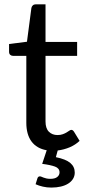

<svg xmlns="http://www.w3.org/2000/svg" viewBox="-20 -691 398 890"><path d="M349 -38 323 -80.5C319.3 -86.2 315.2 -89 310.5 -89C307.8 -89 304.8 -87.8 301.2 -85.2C297.8 -82.8 293.5 -80 288.5 -77C283.5 -74 277.6 -71.2 270.8 -68.8C263.9 -66.2 255.8 -65 246.5 -65C230.2 -65 216.8 -70.2 206.5 -80.5C196.2 -90.8 191 -106.7 191 -128V-432H337.5V-496.5H191V-671H146C140.3 -671 135.8 -669.4 132.2 -666.2C128.8 -663.1 126.5 -659 125.5 -654L105 -497.5L22 -487V-451.5C22 -444.8 23.8 -439.9 27.5 -436.8C31.2 -433.6 35.7 -432 41 -432H102V-122C102 -85.7 110.1 -56.7 126.2 -35C142.4 -13.3 165.8 0.2 196.5 5.5L175.5 68.5C201.2 71.8 221 76.1 235 81.2C249 86.4 256 95.3 256 108C256 116.7 252.4 123.8 245.2 129.5C238.1 135.2 227.5 138 213.5 138C206.5 138 200.4 137.4 195.2 136.2C190.1 135.1 185.6 133.8 181.8 132.2C177.9 130.8 174.7 129.4 172 128.2C169.3 127.1 167 126.5 165 126.5C159.3 126.5 155.5 129.5 153.5 135.5L145 163C155.3 167.7 166.7 171.4 179 174.2C191.3 177.1 204.3 178.5 218 178.5C234 178.5 248.7 176.9 262 173.8C275.3 170.6 286.8 166 296.2 160C305.8 154 313.2 146.7 318.5 138C323.8 129.3 326.5 119.7 326.5 109C326.5 91 319.7 76.2 306 64.5C292.3 52.8 270 43.8 239 37.5L247.5 6.5C266.8 4.2 285.3 -0.8 303 -8.2C320.7 -15.8 336 -25.7 349 -38Z"/></svg>

Font: LatoLatin
Style: Regular
Weight: 400
Designer: Lukasz Dziedzic with Adam Twardoch and Botio Nikoltchev
Foundry: tyPoland Lukasz Dziedzic
Version: Version 2.015; 2015-08-06; http://www.latofonts.com/